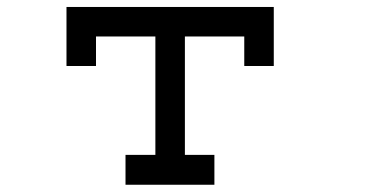

<svg xmlns="http://www.w3.org/2000/svg" viewBox="-20 -462 1040 540"><path d="M167 -276.4V-442.4H750V-276.4H667V-359.4H500V-26.4H583V57.6H333V-26.4H417V-359.4H250V-276.4Z"/></svg>

Font: KH Dot kagurazaka 12
Style: Regular
Weight: 400
Designer: Original version for X68000 by Keitarou Hiraki (http://hp.vector.co.jp/authors/VA000874/) / TrueType conversion by Homem
Version: Version 1.00.20150527